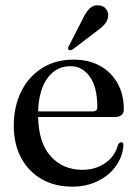

<svg xmlns="http://www.w3.org/2000/svg" viewBox="-20 -687 514 718"><path d="M443 -279Q443 -249.5 409.5 -249.5H122.5Q124.5 -152.5 170 -102.2Q215.5 -52 288 -52Q337.5 -52 374 -77.5Q410.5 -103 421.5 -146Q427.5 -155 433.5 -155Q442 -155 441.5 -142.5Q438 -99.5 412.5 -64.8Q387 -30 345 -9.5Q303 11 250 11Q185 11 135.8 -17.2Q86.5 -45.5 59 -96.8Q31.5 -148 31.5 -217.5Q31.5 -288.5 59 -344.2Q86.5 -400 136.8 -432Q187 -464 255.5 -464Q313 -464 355 -440.2Q397 -416.5 420 -375Q443 -333.5 443 -279ZM243.5 -439.5Q190 -439.5 157.5 -394.8Q125 -350 122.5 -270.5H327Q344 -270.5 344 -286Q344 -360.5 316 -400Q288 -439.5 243.5 -439.5ZM288.5 -614.5Q300.5 -640.5 314.5 -654.8Q328.5 -669 348.5 -667Q367 -666 376.5 -653.5Q386 -641 384.5 -627.5Q383.5 -610 371.5 -596.5Q359.5 -583 341 -570L251 -501.5Q242 -496.5 236.5 -501.5Q232 -505.5 237.5 -515Z"/></svg>

Font: Fraunces 72pt S000
Style: Regular
Weight: 400
Version: Version 1.000; ttfautohint (v1.8.3)